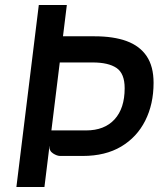

<svg xmlns="http://www.w3.org/2000/svg" viewBox="-20 -747 640 767"><path d="M45.5 0 135 -727H247L157.5 0ZM220.5 -124Q207.5 -124 191.8 -134.2Q176 -144.5 178 -163L151 -198L179.5 -226H324Q397 -226 437.5 -270Q478 -314 478 -394.5Q478 -453.5 445.5 -475.5Q413 -497.5 350 -497.5H206.5L191.5 -602H358Q433.5 -602 486 -582.8Q538.5 -563.5 566 -522.5Q593.5 -481.5 593.5 -416Q593.5 -331 560.2 -265Q527 -199 464 -161.5Q401 -124 310.5 -124Z"/></svg>

Font: Spline Sans Mono Medium
Style: Italic
Weight: 500
Italic angle: -4°
Monospace: yes
Designer: Eben Sorkin, Mirko Velimirovic
Foundry: Sorkin Type
Version: Version 1.004